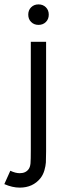

<svg xmlns="http://www.w3.org/2000/svg" viewBox="-76 -669 296 878"><path d="M134.8 23.9Q134.8 58.1 133.8 74Q132.8 89.8 127 110.1Q121.1 130.4 108.9 146Q74.2 189 14.2 189Q-19.5 189 -56.2 172.9L-28.8 111.8Q-5.4 123 14.2 123Q42 123 55.2 104Q62 94.2 63.5 78.1Q64.9 62 64.9 14.2V-478H134.8ZM66.4 -635.7Q79.6 -648.9 100.1 -648.9Q120.6 -648.9 133.8 -635.7Q147 -622.6 147 -602.1Q147 -581.5 133.8 -568.4Q120.6 -555.2 100.1 -555.2Q79.6 -555.2 66.4 -568.4Q53.2 -581.5 53.2 -602.1Q53.2 -622.6 66.4 -635.7Z"/></svg>

Font: Gidolinya
Style: Regular
Weight: 400
Version: Version 1.0.3